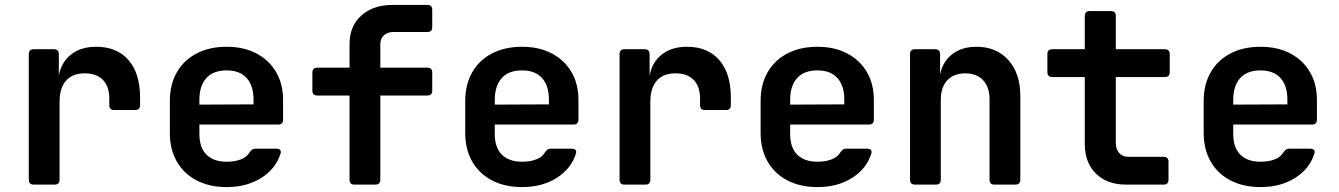

<svg xmlns="http://www.w3.org/2000/svg" viewBox="-20 -750 5440 780"><path d="M117 0Q97 0 97 -20V-530Q97 -550 117 -550H199Q219 -550 219 -530V-443Q229 -497 268.5 -528.5Q308 -560 371 -560Q455 -560 502 -506Q549 -452 549 -355V-323Q549 -303 529 -303H444Q424 -303 424 -323V-349Q424 -399 398 -425.5Q372 -452 324 -452Q274 -452 248 -422Q222 -392 222 -337V-20Q222 0 202 0Z M901 10Q831 10 779 -17Q727 -44 698.5 -93.5Q670 -143 670 -210V-340Q670 -407 698.5 -456.5Q727 -506 779 -533Q831 -560 901 -560Q970 -560 1021.5 -533Q1073 -506 1101.5 -457.5Q1130 -409 1130 -344V-264Q1130 -244 1110 -244H790V-206Q790 -150 819 -121.5Q848 -93 901 -93Q934 -93 958.5 -102.5Q983 -112 994 -131Q999 -138 1004 -142Q1009 -146 1017 -146H1101Q1125 -146 1120 -127Q1101 -65 1042 -27.5Q983 10 901 10ZM790 -344V-325L1010 -326V-345Q1010 -402 982 -433Q954 -464 901 -464Q846 -464 818 -432.5Q790 -401 790 -344Z M1420 0Q1400 0 1400 -20V-362H1269Q1249 -362 1249 -382V-455Q1249 -475 1269 -475H1400V-572Q1400 -644 1448 -687Q1496 -730 1575 -730H1716Q1736 -730 1736 -710V-640Q1736 -620 1716 -620H1578Q1554 -620 1539.5 -606.5Q1525 -593 1525 -570V-475H1716Q1736 -475 1736 -455V-382Q1736 -362 1716 -362H1525V-20Q1525 0 1505 0Z M2101 10Q2031 10 1979 -17Q1927 -44 1898.5 -93.5Q1870 -143 1870 -210V-340Q1870 -407 1898.5 -456.5Q1927 -506 1979 -533Q2031 -560 2101 -560Q2170 -560 2221.5 -533Q2273 -506 2301.5 -457.5Q2330 -409 2330 -344V-264Q2330 -244 2310 -244H1990V-206Q1990 -150 2019 -121.5Q2048 -93 2101 -93Q2134 -93 2158.5 -102.5Q2183 -112 2194 -131Q2199 -138 2204 -142Q2209 -146 2217 -146H2301Q2325 -146 2320 -127Q2301 -65 2242 -27.5Q2183 10 2101 10ZM1990 -344V-325L2210 -326V-345Q2210 -402 2182 -433Q2154 -464 2101 -464Q2046 -464 2018 -432.5Q1990 -401 1990 -344Z M2517 0Q2497 0 2497 -20V-530Q2497 -550 2517 -550H2599Q2619 -550 2619 -530V-443Q2629 -497 2668.5 -528.5Q2708 -560 2771 -560Q2855 -560 2902 -506Q2949 -452 2949 -355V-323Q2949 -303 2929 -303H2844Q2824 -303 2824 -323V-349Q2824 -399 2798 -425.5Q2772 -452 2724 -452Q2674 -452 2648 -422Q2622 -392 2622 -337V-20Q2622 0 2602 0Z M3301 10Q3231 10 3179 -17Q3127 -44 3098.5 -93.5Q3070 -143 3070 -210V-340Q3070 -407 3098.5 -456.5Q3127 -506 3179 -533Q3231 -560 3301 -560Q3370 -560 3421.5 -533Q3473 -506 3501.5 -457.5Q3530 -409 3530 -344V-264Q3530 -244 3510 -244H3190V-206Q3190 -150 3219 -121.5Q3248 -93 3301 -93Q3334 -93 3358.5 -102.5Q3383 -112 3394 -131Q3399 -138 3404 -142Q3409 -146 3417 -146H3501Q3525 -146 3520 -127Q3501 -65 3442 -27.5Q3383 10 3301 10ZM3190 -344V-325L3410 -326V-345Q3410 -402 3382 -433Q3354 -464 3301 -464Q3246 -464 3218 -432.5Q3190 -401 3190 -344Z M3697 0Q3677 0 3677 -20V-530Q3677 -550 3697 -550H3779Q3799 -550 3799 -530V-447Q3809 -499 3848 -529.5Q3887 -560 3947 -560Q4028 -560 4076.5 -506Q4125 -452 4125 -361V-20Q4125 0 4105 0H4020Q4000 0 4000 -20V-346Q4000 -397 3973.5 -424.5Q3947 -452 3902 -452Q3855 -452 3828.5 -424Q3802 -396 3802 -344V-20Q3802 0 3782 0Z M4555 0Q4478 0 4432.5 -44.5Q4387 -89 4387 -165V-437H4255Q4235 -437 4235 -457V-530Q4235 -550 4255 -550H4387V-685Q4387 -705 4407 -705H4493Q4513 -705 4513 -685V-550H4712Q4732 -550 4732 -530V-457Q4732 -437 4712 -437H4513V-168Q4513 -144 4526.5 -128.5Q4540 -113 4564 -113H4707Q4727 -113 4727 -93V-20Q4727 0 4707 0Z M5101 10Q5031 10 4979 -17Q4927 -44 4898.5 -93.5Q4870 -143 4870 -210V-340Q4870 -407 4898.5 -456.5Q4927 -506 4979 -533Q5031 -560 5101 -560Q5170 -560 5221.5 -533Q5273 -506 5301.5 -457.5Q5330 -409 5330 -344V-264Q5330 -244 5310 -244H4990V-206Q4990 -150 5019 -121.5Q5048 -93 5101 -93Q5134 -93 5158.5 -102.5Q5183 -112 5194 -131Q5199 -138 5204 -142Q5209 -146 5217 -146H5301Q5325 -146 5320 -127Q5301 -65 5242 -27.5Q5183 10 5101 10ZM4990 -344V-325L5210 -326V-345Q5210 -402 5182 -433Q5154 -464 5101 -464Q5046 -464 5018 -432.5Q4990 -401 4990 -344Z"/></svg>

Font: Pitagon Sans Mono
Style: Bold
Weight: 700
Monospace: yes
Designer: Travis Tran
Foundry: Pitagon
Version: Version 1.001; ttfautohint (v1.8.4.7-5d5b);gftools[0.9.26]